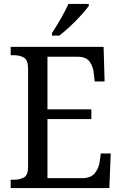

<svg xmlns="http://www.w3.org/2000/svg" viewBox="-20 -951 618 971"><path d="M34 0V-42H49Q80 -42 101 -53.5Q122 -65 122 -108V-601Q122 -648 100.5 -660Q79 -672 49 -672H34V-714H504L509 -539H459L454 -582Q451 -615 433 -639.5Q415 -664 373 -664H220V-398H442V-349H220V-50H395Q439 -50 459 -74.5Q479 -99 484 -132L490 -175H540L533 0ZM243 -784Q264 -816 287.5 -856.5Q311 -897 326 -931H429V-921Q417 -904 391.5 -875.5Q366 -847 335.5 -818.5Q305 -790 280 -771H243Z"/></svg>

Font: Noto Serif Hebrew SemiCondensed
Style: Regular
Weight: 400
Width: 4
Designer: Monotype Design Team
Foundry: Monotype Imaging Inc.
Version: Version 2.004; ttfautohint (v1.8.4.7-5d5b)